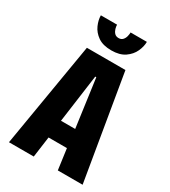

<svg xmlns="http://www.w3.org/2000/svg" viewBox="-216 -1008 983 1113"><g transform="rotate(30 275.0 -452.0)"><path d="M522 0H356L337 -138.5H214L195 0H29L146.5 -700H404.5ZM272 -579.5 228 -258.5H323L279 -579.5ZM276 -757.5Q219.5 -757.5 186 -781Q152.5 -804.5 137.5 -838.5Q122.5 -872.5 122.5 -903.5H231Q231 -891.5 235.2 -876.8Q239.5 -862 249.5 -851.2Q259.5 -840.5 277 -840.5Q294.5 -840.5 304.2 -851.2Q314 -862 317.8 -876.8Q321.5 -891.5 321.5 -903.5H430.5Q430.5 -872.5 415 -838.5Q399.5 -804.5 365.5 -781Q331.5 -757.5 276 -757.5Z"/></g></svg>

Font: Trispace SemiCondensed
Style: Bold
Weight: 700
Width: 4
Designer: Tyler Finck
Foundry: Etcetera Type Company
Version: Version 1.210; ttfautohint (v1.8.3)